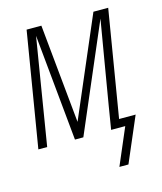

<svg xmlns="http://www.w3.org/2000/svg" viewBox="-105 -598 710 841"><g transform="rotate(-15 250.0 -177.0)"><path d="M332 166 403 0H339L356 -104Q372 -199 388 -294Q404 -389 420 -483L213 0H175L128 -483Q112 -389 97 -294Q82 -199 66 -104L49 0H9L95 -520H162L206 -72L398 -520H465L385 -37H460L373 166Z"/></g></svg>

Font: Iosevka Extralight
Style: Italic
Weight: 200
Italic angle: -9°
Monospace: yes
Designer: Belleve Invis
Foundry: Belleve Invis
Version: Version 32.5.0; ttfautohint (v1.8.4)